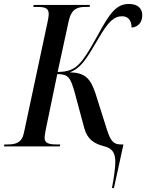

<svg xmlns="http://www.w3.org/2000/svg" viewBox="-47 -739 738 969"><path d="M518 210H528L576 -10H562C520 -10 508 -38 492 -87L435 -267C409 -347 379 -372 305 -374C362 -396 388 -439 449 -543C499 -630 528 -657 570 -657C606 -657 617 -627 617 -600C648 -602 671 -624 671 -662C671 -694 651 -719 604 -719C542 -719 509 -678 444 -557C400 -478 376 -440 354 -418C326 -387 293 -376 244 -376L300 -634C314 -695 345 -704 384 -704H405L407 -714H123L121 -704H140C181 -704 199 -698 199 -667C199 -660 197 -646 192 -623L74 -70C64 -19 33 -10 -8 -10H-25L-27 0H255L257 -10H239C198 -10 178 -17 178 -44C178 -53 181 -68 184 -85L242 -365C298 -365 309 -347 330 -272L379 -90C395 -35 428 -14 478 -1C519 9 535 32 535 78C535 108 528 158 518 210Z"/></svg>

Font: Noto Serif Display Condensed Medium
Style: Italic
Weight: 500
Width: 3
Italic angle: -12°
Designer: Monotype Design Team
Foundry: Monotype Imaging Inc.
Version: Version 2.009